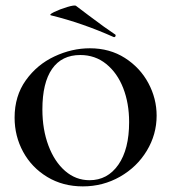

<svg xmlns="http://www.w3.org/2000/svg" viewBox="-20 -652 610 684"><path d="M32 -233Q32 -310 72 -366Q112 -422 174 -451Q236 -480 300 -480Q371 -480 425 -445.5Q479 -411 508.5 -356Q538 -301 538 -240Q538 -173 503 -115Q468 -57 407.5 -22.5Q347 12 275 12Q204 12 148.5 -21.5Q93 -55 62.5 -111Q32 -167 32 -233ZM440 -217Q440 -284 419 -338Q398 -392 358.5 -424Q319 -456 266 -456Q200 -456 165.5 -406.5Q131 -357 131 -262Q131 -191 152.5 -133.5Q174 -76 212 -43Q250 -10 299 -10Q363 -10 401.5 -65Q440 -120 440 -217ZM163 -597Q152 -599 172.5 -609Q193 -619 219.5 -627Q246 -635 251 -631Q281 -609 296 -597Q357 -551 389 -530Q392 -529 392 -526Q392 -523 390 -521Q388 -519 385 -520Q273 -570 163 -597Z"/></svg>

Font: Cormorant SC SemiBold
Style: Regular
Weight: 600
Designer: Christian Thalmann (Catharsis Fonts)
Foundry: Catharsis Fonts
Version: Version 4.000